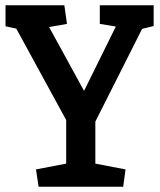

<svg xmlns="http://www.w3.org/2000/svg" viewBox="-20 -711 609 731"><path d="M127 0 117 -66 232 -88V-254L42 -602L1 -611V-691H225L235 -620L167 -608L300 -365L421 -610L360 -620V-691H565V-612L521 -601L343 -248V-88L458 -66L449 0Z"/></svg>

Font: Kreon Light Medium
Style: Regular
Weight: 500
Version: Version 2.002